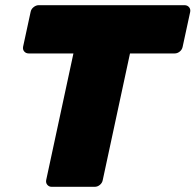

<svg xmlns="http://www.w3.org/2000/svg" viewBox="-20 -720 753 740"><path d="M179 0Q169 0 162.5 -7.5Q156 -15 158 -26L263 -514H91Q80 -514 73.5 -521.5Q67 -529 69 -540L98 -674Q100 -685 109.5 -692.5Q119 -700 129 -700H691Q702 -700 708.5 -692.5Q715 -685 713 -674L684 -540Q682 -529 673 -521.5Q664 -514 653 -514H481L376 -26Q374 -15 365 -7.5Q356 0 345 0Z"/></svg>

Font: Rubik Light ExtraBold
Style: Italic
Weight: 800
Italic angle: -12°
Version: Version 2.104